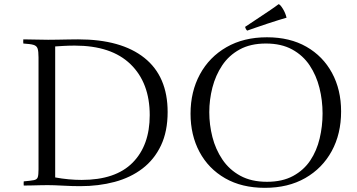

<svg xmlns="http://www.w3.org/2000/svg" viewBox="-20 -890 1713 922"><path d="M211 -699Q230 -699 256.5 -699.5Q283 -700 310 -700.5Q337 -701 355 -701Q562 -701 673.5 -612Q785 -523 785 -352Q785 -259 753 -191.5Q721 -124 664 -80.5Q607 -37 530.5 -16.5Q454 4 365 4Q327 4 282.5 1.5Q238 -1 208 -1Q195 -1 173.5 -0.5Q152 0 130.5 0.5Q109 1 94 1Q93 -9 94 -19Q128 -22 143 -25Q158 -28 161.5 -39.5Q165 -51 165 -77V-614Q165 -644 160.5 -657Q156 -670 141 -674.5Q126 -679 92 -681Q91 -691 92 -701Q117 -701 150 -700Q183 -699 211 -699ZM245 -667V-38Q277 -32 309.5 -29Q342 -26 372 -26Q535 -26 617 -109Q699 -192 699 -337Q699 -492 607 -581.5Q515 -671 339 -671Q312 -671 284.5 -669.5Q257 -668 245 -667Z M1618 -355Q1618 -247 1573 -164.5Q1528 -82 1446 -35Q1364 12 1252 12Q1141 12 1061 -34Q981 -80 938 -160.5Q895 -241 895 -344Q895 -450 940 -533Q985 -616 1067.5 -663.5Q1150 -711 1262 -711Q1372 -711 1451.5 -665.5Q1531 -620 1574.5 -539.5Q1618 -459 1618 -355ZM1529 -345Q1529 -408 1514 -468Q1499 -528 1467 -576Q1435 -624 1383 -652.5Q1331 -681 1257 -681Q1183 -681 1131 -652.5Q1079 -624 1047 -576Q1015 -528 1000 -469.5Q985 -411 985 -351Q985 -291 1000 -232Q1015 -173 1048 -124Q1081 -75 1134 -46Q1187 -17 1262 -17Q1336 -17 1387.5 -45Q1439 -73 1470 -119.5Q1501 -166 1515 -225Q1529 -284 1529 -345ZM1356 -805Q1342 -801 1317.5 -793.5Q1293 -786 1264.5 -776.5Q1236 -767 1210 -758Q1184 -749 1167 -743Q1160 -749 1157 -761Q1178 -775 1209 -795.5Q1240 -816 1270.5 -836.5Q1301 -857 1318 -870Q1326 -868 1338.5 -847.5Q1351 -827 1356 -805Z"/></svg>

Font: Castoro Titling
Style: Regular
Weight: 400
Version: Version 2.04